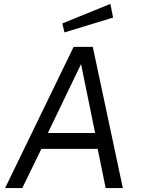

<svg xmlns="http://www.w3.org/2000/svg" viewBox="-20 -963 727 983"><path d="M545 -943 299 -843 310 -797 559 -873ZM6 0H94L192 -201H480L521 0H609L455 -723H357ZM225 -282 395 -635 467 -282Z"/></svg>

Font: United Sans
Style: Italic
Weight: 400
Italic angle: -8°
Designer: Pablo Impallari, Rodrigo Fuenzalida (Modified by Dan O. Williams)
Version: Version 1.000;PS 001.000;hotconv 1.0.88;makeotf.lib2.5.64775